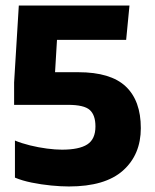

<svg xmlns="http://www.w3.org/2000/svg" viewBox="-20 -664 561 694"><path d="M229 10Q200 10 164.5 6.5Q129 3 94.5 -4Q60 -11 34 -22V-156Q58 -146 88.5 -138.5Q119 -131 149.5 -127Q180 -123 204 -123Q266 -123 295.5 -142Q325 -161 325 -207Q325 -248 304.5 -266.5Q284 -285 226 -285H31V-366L48 -644H448L436 -520H186L179 -403H263Q380 -403 434.5 -351.5Q489 -300 489 -201Q489 -105 424.5 -47.5Q360 10 229 10Z"/></svg>

Font: Kanit SemiBold
Style: Regular
Weight: 600
Designer: Katatrad Team
Foundry: CadsonDemak
Version: Version 2.000; ttfautohint (v1.8.3)